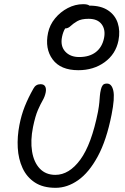

<svg xmlns="http://www.w3.org/2000/svg" viewBox="-20 -889 599 919"><path d="M246 10Q186 10 147 -15.5Q108 -41 88 -84.5Q68 -128 65 -181.5Q62 -235 73 -291Q82 -338 98.5 -379.5Q115 -421 140 -465Q151 -486 174 -486Q190 -486 196 -475.5Q202 -465 199 -448Q195 -427 184.5 -409Q174 -391 161.5 -362.5Q149 -334 138 -281Q125 -216 133.5 -164Q142 -112 170.5 -82Q199 -52 245 -52Q311 -52 364.5 -125Q418 -198 449 -354Q454 -382 455.5 -399Q457 -416 458 -430Q459 -444 463 -461Q466 -474 472 -481.5Q478 -489 492 -489Q515 -489 522.5 -454.5Q530 -420 514 -340Q490 -218 448 -140.5Q406 -63 354 -26.5Q302 10 246 10ZM355 -553Q270 -553 232 -604.5Q194 -656 210 -732Q218 -770 243.5 -801Q269 -832 304.5 -850.5Q340 -869 378 -869Q400 -869 408 -862H410Q463 -862 497 -839.5Q531 -817 543.5 -779Q556 -741 547 -695Q534 -630 481 -591.5Q428 -553 355 -553ZM277 -713Q268 -669 292 -642.5Q316 -616 359 -616Q408 -616 438.5 -639.5Q469 -663 478 -707Q486 -747 466.5 -773Q447 -799 404 -799Q369 -799 349.5 -787.5Q330 -776 318 -764.5Q306 -753 293 -753Q292 -753 292 -753Q282 -737 277 -713Z"/></svg>

Font: Shantell Sans Normal
Style: Italic
Weight: 300
Italic angle: -11.31°
Designer: Stephen Nixon, Anya Danilova, Shantell Martin
Foundry: Arrow Type
Version: Version 1.008;[a672d596b]